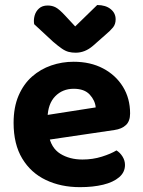

<svg xmlns="http://www.w3.org/2000/svg" viewBox="-20 -746 582 781"><path d="M126.8 -170.1 121.3 -270.4 369.3 -309.1Q366.8 -337.5 345 -361.2Q323.2 -384.9 279.9 -384.9Q234.6 -384.9 204.7 -354.5Q174.9 -324 173.4 -267.6L177.9 -198.5Q187.2 -144.4 225.1 -120.7Q263 -97.1 315.4 -97.1Q357.4 -97.1 394.4 -108.8Q431.5 -120.5 453.8 -134.2Q468.6 -125 478.5 -109Q488.4 -93 488.4 -75Q488.4 -45.3 464.6 -25Q440.8 -4.7 399.6 5.3Q358.4 15.3 305.3 15.3Q227.6 15.3 166.5 -13.9Q105.4 -43 70.4 -101.2Q35.3 -159.3 35.3 -246.2Q35.3 -310 55.6 -357.2Q75.9 -404.3 110.4 -434.6Q144.8 -464.8 188.5 -479.8Q232.1 -494.8 279.4 -494.8Q348 -494.8 399.4 -467.6Q450.8 -440.5 480 -393.2Q509.2 -346 509.2 -284.4Q509.2 -253.3 492.3 -237.4Q475.5 -221.4 445.3 -217.1ZM245.4 -682.1 285.9 -638.5 375.4 -725.6Q409.9 -725.4 430.1 -709Q450.4 -692.7 450.4 -667.3Q450.4 -647.9 439.9 -634.7Q429.5 -621.6 407.9 -603.5L358.6 -560Q341.7 -545.4 324.1 -538.5Q306.5 -531.6 288 -531.6Q272.1 -531.6 259.1 -535Q246 -538.4 231.7 -548.2Q217.3 -558 195.6 -576.6L119 -647.6Q116 -664.4 120.7 -682.1Q125.5 -699.7 138.7 -711.6Q151.9 -723.6 174 -723.6Q192.4 -723.6 206.9 -715.8Q221.5 -708 245.4 -682.1Z"/></svg>

Font: Baloo Paaji 2
Style: Regular
Weight: 400
Designer: Shuchita Grover, Noopur Datye and Ek Type
Foundry: Ek Type
Version: Version 1.700